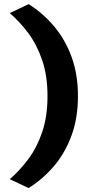

<svg xmlns="http://www.w3.org/2000/svg" viewBox="-20 -800 452 952"><path d="M122 132.5 28.5 88.5Q77.5 46 120.2 -11Q163 -68 189.2 -145Q215.5 -222 215.5 -323.5Q215.5 -424.5 189.2 -501.5Q163 -578.5 120.2 -635.8Q77.5 -693 28.5 -735L122 -779.5Q193 -735 248.2 -669.5Q303.5 -604 335 -517.5Q366.5 -431 366.5 -323.5Q366.5 -215.5 335 -129Q303.5 -42.5 248.2 22.8Q193 88 122 132.5Z"/></svg>

Font: Heraclito
Style: Bold
Weight: 700
Designer: Kostas Bartsokas (font) & Cristiano Sobral (main changes)
Foundry: Kostas Bartsokas (font) & Cristiano Sobral (main changes)
Version: Version 1.00;July 8, 2020;FontCreator 13.0.0.2655 64-bit